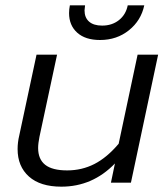

<svg xmlns="http://www.w3.org/2000/svg" viewBox="-20 -685 631 720"><path d="M239 -636Q239 -650 242 -665H299Q297 -651 297 -646Q297 -619 314 -604Q331 -589 363 -589Q400 -589 426 -609.5Q452 -630 459 -665H521Q509 -608 463.5 -571.5Q418 -535 355 -535Q300 -535 269.5 -562.5Q239 -590 239 -636ZM46 -126Q46 -151 52 -176L117 -480H194L128 -172Q123 -147 123 -130Q123 -88 149.5 -67Q176 -46 232 -46Q287 -46 334 -70Q381 -94 425 -146L496 -480H573L471 0H396L411 -72Q327 15 210 15Q131 15 88.5 -23Q46 -61 46 -126Z"/></svg>

Font: Prompt Light
Style: Italic
Weight: 300
Italic angle: -12°
Designer: Katatrad Team
Foundry: CadsonDemak
Version: Version 1.000